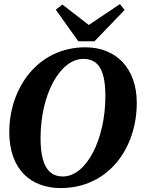

<svg xmlns="http://www.w3.org/2000/svg" viewBox="-20 -909 709 947"><path d="M279.1 18.6C514.6 18.6 654.6 -177.6 654.6 -401.8C654.6 -572 552.7 -675.7 401.2 -675.7C166.1 -675.7 25.8 -474.5 25.8 -257.6C25.8 -72.1 133.7 18.6 279.1 18.6ZM290.3 -38.6C213.1 -38.6 180 -103.5 180 -228.4C180 -441.6 275.4 -618.5 391.3 -618.5C470.5 -618.5 499.7 -554.9 499.7 -433.9C499.7 -220.9 405.7 -38.6 290.3 -38.6ZM287.8 -886.6 255.1 -861.3 366.3 -705.4H446L594.8 -859.9L571.5 -888.8L374.4 -756.6H455.6L287.8 -886.6Z"/></svg>

Font: Source Serif 4 Variable
Style: Italic
Weight: 400
Italic angle: -12°
Designer: Frank Grießhammer
Foundry: Adobe Systems Incorporated
Version: Version 4.004;hotconv 1.0.116;makeotfexe 2.5.65601